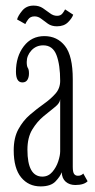

<svg xmlns="http://www.w3.org/2000/svg" viewBox="-20 -656 338 686"><path d="M125 10Q82 10 55.5 -22.2Q29 -54.5 29 -119Q29 -164 45.8 -194.5Q62.5 -225 87.2 -246.2Q112 -267.5 136.8 -285Q161.5 -302.5 178.2 -321.5Q195 -340.5 195 -367Q195 -424.5 181.8 -459.2Q168.5 -494 134.5 -494Q109 -494 92.2 -475.8Q75.5 -457.5 75.5 -434.5Q75.5 -419 79.5 -413.2Q83.5 -407.5 83.5 -393.5Q83.5 -379.5 77.8 -370.5Q72 -361.5 60 -361.5Q37 -361.5 37 -400Q37 -454 64.8 -490.5Q92.5 -527 138.5 -527Q184.5 -527 212.2 -491.8Q240 -456.5 240 -373V-60Q240 -41 244.8 -34.5Q249.5 -28 258.5 -28Q265.5 -28 270.2 -30.5Q275 -33 277.5 -36L293 -8.5Q280 5 249 5Q228.5 5 215 -6.5Q201.5 -18 200.5 -40.5Q195.5 -26 178.5 -8Q161.5 10 125 10ZM131.5 -25Q152.5 -25 166.8 -41.5Q181 -58 188 -79.2Q195 -100.5 195 -115.5V-301.5Q194 -287.5 176.2 -273.5Q158.5 -259.5 135.5 -240.5Q112.5 -221.5 95.2 -193Q78 -164.5 78 -121Q78 -25 131.5 -25ZM183.5 -562Q164.5 -562 151.5 -571Q138.5 -580 127.5 -588.8Q116.5 -597.5 103.5 -597.5Q88.5 -597.5 80.8 -587Q73 -576.5 70.5 -570L41 -586.5Q44.5 -600 59.5 -618Q74.5 -636 100 -636Q119.5 -636 133.2 -626.8Q147 -617.5 158.8 -608.5Q170.5 -599.5 184 -599.5Q196.5 -599.5 203 -607.8Q209.5 -616 212.5 -622.5L241.5 -603.5Q237.5 -591 223 -576.5Q208.5 -562 183.5 -562Z"/></svg>

Font: Imbue 10pt ExtraLight
Style: Regular
Weight: 200
Designer: Tyler Finck
Foundry: Etcetera Type Company
Version: Version 1.102; ttfautohint (v1.8.3)